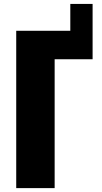

<svg xmlns="http://www.w3.org/2000/svg" viewBox="-20 -968 525 988"><path d="M63.5 0V-809.6H341.8V-947.8H456.5V-663.1H261.2V0Z"/></svg>

Font: Oswald
Style: Heavy
Weight: 800
Designer: Vernon Adams
Foundry: Vernon Adams
Version: 3.0; ttfautohint (v0.95) -l 8 -r 50 -G 200 -x 0 -w "G" -W -c